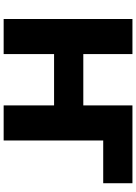

<svg xmlns="http://www.w3.org/2000/svg" viewBox="133 -878 745 1051"><g transform="rotate(90 505.5 -352.5)"><path d="M84 0V-705H276V-436H557V-705H983V-545H749V0H557V-276H276V0Z"/></g></svg>

Font: Nunito Sans 7pt Black
Style: Regular
Weight: 900
Designer: Vernon Adams
Foundry: Vernon Adams
Version: Version 3.101;gftools[0.9.27]